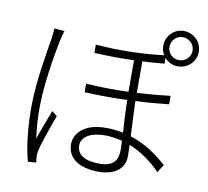

<svg xmlns="http://www.w3.org/2000/svg" viewBox="-93 -955 1186 1096"><g transform="rotate(10 500.0 -407.0)"><path d="M155 -738C154 -723 153 -705 150 -684C136 -600 103 -416 103 -274C103 -140 118 -34 138 38L186 34C185 26 183 13 182 4C181 -9 183 -25 186 -39C196 -85 233 -186 255 -247L225 -271C208 -227 179 -152 162 -101C153 -166 150 -215 150 -280C150 -398 177 -573 200 -681C204 -699 209 -719 214 -733ZM648 -122C648 -66 628 -22 541 -22C461 -22 410 -49 410 -106C410 -154 464 -187 543 -187C578 -187 612 -182 646 -173C647 -152 648 -134 648 -122ZM886 -816C923 -816 954 -786 954 -749C954 -712 923 -683 886 -683C849 -683 820 -712 820 -749C820 -786 849 -816 886 -816ZM809 -682C828 -660 855 -647 886 -647C943 -647 990 -692 990 -749C990 -806 943 -852 886 -852C829 -852 784 -806 784 -749C784 -729 789 -711 799 -696C687 -682 545 -676 404 -688V-640C482 -636 560 -635 634 -638V-455C554 -452 470 -453 388 -459V-409C469 -405 554 -405 635 -408C636 -349 640 -278 644 -220C613 -226 579 -230 544 -230C415 -230 363 -164 363 -105C363 -19 437 24 543 24C636 24 695 -17 695 -94C695 -111 694 -132 693 -158C760 -131 822 -88 876 -32L905 -78C850 -128 780 -179 691 -207C688 -271 684 -345 682 -410C754 -413 821 -419 875 -425V-474C818 -467 752 -461 682 -457V-640C728 -642 771 -645 809 -649Z"/></g></svg>

Font: Genne Gothic Light
Style: Regular
Weight: 300
Designer: Ryoko NISHIZUKA (kana & ideographs); Paul D. Hunt (Latin, Greek & Cyrillic); Wenlong ZHANG (bopomofo); Sandoll Communica
Foundry: Adobe Systems Incorporated
Version: Version 1.004;PS 1.004;hotconv 16.6.51;makeotf.lib2.5.65220